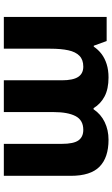

<svg xmlns="http://www.w3.org/2000/svg" viewBox="193 -794 600 1027"><g transform="rotate(90 493.5 -280.0)"><path d="M727 -560Q822 -560 871 -512Q920 -464 920 -358V0H749V-310Q749 -373 730.5 -399Q712 -425 674 -425Q622 -425 600.5 -383.5Q579 -342 579 -266V0H409V-310Q409 -370 391 -397.5Q373 -425 336 -425Q299 -425 278 -404.5Q257 -384 248.5 -345Q240 -306 240 -249V0H70V-550H199L224 -481H229Q245 -505 268 -522.5Q291 -540 322.5 -550Q354 -560 394 -560Q455 -560 495 -539Q535 -518 558 -480H564Q590 -519 632.5 -539.5Q675 -560 727 -560Z"/></g></svg>

Font: Noto Sans Syriac Eastern ExtraBold
Style: Regular
Weight: 800
Designer: Patrick Giasson and the Monotype Design Team
Foundry: Monotype Imaging Inc.
Version: Version 3.001